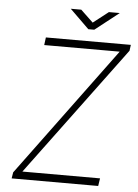

<svg xmlns="http://www.w3.org/2000/svg" viewBox="-59 -923 695 968"><g transform="rotate(5 288.5 -439.0)"><path d="M37 0 42 -31 524 -684H142L147 -723H577L573 -693L88 -39H481L475 0ZM356.5 -783 259.5 -878H312.5L375.5 -818L452.5 -878H507.5L386.5 -783Z"/></g></svg>

Font: Public Sans Thin
Style: Italic
Weight: 100
Italic angle: -8°
Designer: The Public Sans project authors (U.S. Web Design System). Libre Franklin designed by Pablo Impallari and Rodrigo Fuenzal
Version: Version 2.000